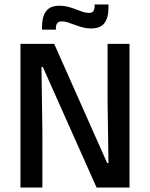

<svg xmlns="http://www.w3.org/2000/svg" viewBox="-20 -834 667 854"><path d="M71 -639H221L456.5 -109H462.5L458.5 -385V-639H556V0H409.5L170.5 -536H164.5L168.5 -248.5V0H71ZM385 -707.5Q366 -707.5 348 -712.2Q330 -717 313.5 -723.2Q297 -729.5 282.2 -734.2Q267.5 -739 254.5 -739Q240.5 -739 234.5 -730.8Q228.5 -722.5 228.5 -706.5V-702H167V-717Q167 -759.5 184.8 -784Q202.5 -808.5 245 -808.5Q264.5 -808.5 282.8 -803.8Q301 -799 317.2 -792.5Q333.5 -786 348.2 -781.2Q363 -776.5 375.5 -776.5Q390 -776.5 395.5 -784.8Q401 -793 401 -809.5V-814H462.5V-798.5Q462.5 -756 444.8 -731.8Q427 -707.5 385 -707.5Z"/></svg>

Font: Anek Malayalam Medium
Style: Regular
Weight: 500
Designer: Maithili Shingre (Malayalam) & Yesha Goshar (Latin)
Foundry: Ek Type
Version: Version 1.003